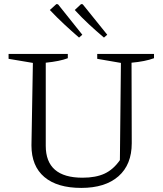

<svg xmlns="http://www.w3.org/2000/svg" viewBox="-20 -911 798 940"><path d="M378 9Q260 9 197 -44.5Q134 -98 134 -199L141 -603L22 -623V-647H312V-626Q273 -611 204 -604V-197Q204 -41 384 -41Q449 -41 492 -61Q535 -81 567 -127L572 -603L456 -623V-647H734V-626Q691 -610 624 -604L625 -210Q625 -105 560 -48Q495 9 378 9ZM367 -727Q330 -759 294 -792.5Q258 -826 224 -862L256 -891L264 -890L383 -741ZM489 -727Q451 -759 415 -792.5Q379 -826 346 -862L377 -891L385 -890L505 -741Z"/></svg>

Font: Piazzolla Light
Style: Regular
Weight: 300
Designer: Juan Pablo del Peral
Foundry: Huerta Tipografica
Version: Version 1.330